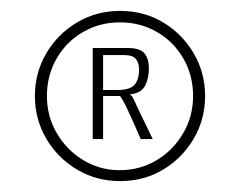

<svg xmlns="http://www.w3.org/2000/svg" viewBox="-20 -611 440 352"><path d="M200 -279Q157 -279 121.5 -300Q86 -321 65 -356.5Q44 -392 44 -435Q44 -478 65 -513.5Q86 -549 121.5 -570Q157 -591 200 -591Q244 -591 279 -570Q314 -549 335 -513.5Q356 -478 356 -435Q356 -392 335 -356.5Q314 -321 279 -300Q244 -279 200 -279ZM199 -299Q237 -299 267.5 -317.5Q298 -336 316 -367Q334 -398 334 -435Q334 -473 316 -504Q298 -535 267.5 -552.5Q237 -570 200 -570Q163 -570 132.5 -552.5Q102 -535 84 -504Q66 -473 66 -435Q66 -398 84 -367Q102 -336 132.5 -317.5Q163 -299 199 -299ZM150 -356V-523H214Q237 -523 245 -513Q253 -503 253 -485Q253 -468 246 -454Q239 -440 218 -438Q222 -436 226 -427Q230 -418 232 -414L260 -356H238Q233 -368 226 -383.5Q219 -399 212.5 -413Q206 -427 200 -435H169V-356ZM169 -446H195Q219 -446 227 -456Q235 -466 235 -483Q235 -496 229 -503Q223 -510 208 -510H169Z"/></svg>

Font: Alumni Sans Thin
Style: Regular
Weight: 400
Version: Version 1.018